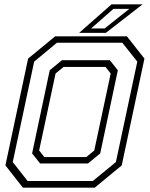

<svg xmlns="http://www.w3.org/2000/svg" viewBox="-20 -868 693 888"><path d="M86 0 5 -103 110 -597 235 -700H567L648 -597L543 -103L418 0ZM185 -141.5H379L416 -172L492 -528L468 -558.5H274L237 -528L161 -172ZM107.5 -31H409.5L516 -118.5L615 -583L545.5 -670.5H243.5L138 -583L39 -118.5ZM165.5 -112 128.5 -158.5 210 -543 266.5 -589.5H488L525 -543L443.5 -158.5L387 -112ZM346 -716 496 -848H639.5L469.5 -716ZM401.5 -736.5H464L578 -827H504.5Z"/></svg>

Font: Tourney Light
Style: Italic
Weight: 300
Italic angle: -12°
Version: Version 1.015